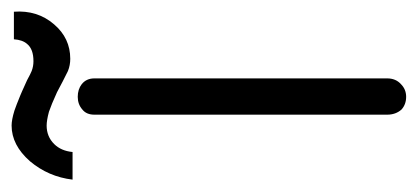

<svg xmlns="http://www.w3.org/2000/svg" viewBox="-212 -480 710 326"><g transform="rotate(-90 143.0 -317.0)"><path d="M111.3 -511.7V-14.6Q111.3 0 120.1 9.8Q128.9 17.6 141.6 17.6Q154.3 17.6 163.1 8.8Q172.9 0 172.9 -14.6V-511.7Q172.9 -525.4 163.1 -533.2Q154.3 -540 141.6 -540Q128.9 -540 120.1 -532.2Q111.3 -525.4 111.3 -511.7ZM240.2 -648.4H239.3Q238.3 -633.8 231.4 -626Q222.7 -615.2 202.1 -615.2Q193.4 -615.2 185.5 -618.2Q180.7 -620.1 169.9 -626L150.4 -634.8L143.6 -637.7Q127 -644.5 118.2 -647.5Q102.5 -652.3 92.8 -652.3Q59.6 -652.3 32.2 -621.1Q5.9 -589.8 1 -548.8H47.9Q49.8 -568.4 61.5 -580.1Q74.2 -592.8 92.8 -592.8Q101.6 -592.8 116.2 -588.9Q127.9 -585 149.4 -575.2L168 -565.4Q179.7 -559.6 185.5 -556.6Q195.3 -552.7 206.1 -552.7Q241.2 -552.7 264.6 -580.1Q289.1 -608.4 286.1 -648.4Z"/></g></svg>

Font: Gulim
Style: Regular
Weight: 400
Version: Version 2.21